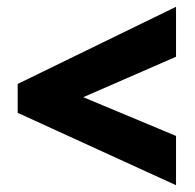

<svg xmlns="http://www.w3.org/2000/svg" viewBox="-20 -644 574 565"><path d="M498 -99V-244L225 -358L498 -477V-624L32 -397V-312Z"/></svg>

Font: Noto Sans UI SemiCondensed Black
Style: Italic
Weight: 900
Width: 4
Italic angle: -372°
Designer: Monotype Design Team
Foundry: Monotype Imaging Inc.
Version: Version 1.901